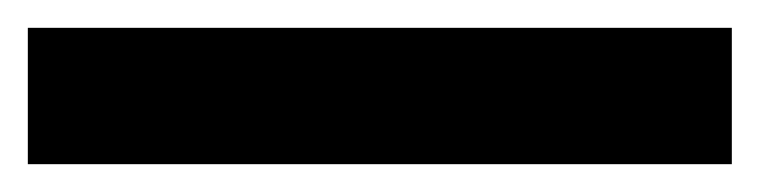

<svg xmlns="http://www.w3.org/2000/svg" viewBox="-23 -878 546 138"><path d="M503 -760H-3V-858H503Z"/></svg>

Font: Noto Sans Gurmukhi
Style: Regular
Weight: 400
Designer: Jelle Bosma - Monotype Design Team
Foundry: Monotype Imaging Inc.
Version: Version 2.003